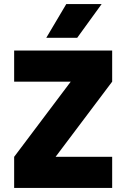

<svg xmlns="http://www.w3.org/2000/svg" viewBox="-20 -930 625 950"><path d="M50 0Q50 -38 50 -77Q50 -116 50 -154Q119 -246 190 -340Q261 -434 330 -526Q261 -526 190 -526Q119 -526 50 -526Q50 -564 50 -603Q50 -642 50 -680Q170 -680 292.5 -680Q415 -680 535 -680Q535 -642 535 -603Q535 -564 535 -526Q466 -434 395 -340Q324 -246 255 -154Q324 -154 395 -154Q466 -154 535 -154Q535 -116 535 -77Q535 -38 535 0Q415 0 292.5 0Q170 0 50 0ZM209 -743Q234 -784 258.5 -826.5Q283 -869 308 -910Q352 -910 396 -910Q440 -910 483 -910Q453 -869 422.5 -826.5Q392 -784 362 -743Q325 -743 286 -743Q247 -743 209 -743Z"/></svg>

Font: Tilt Warp
Style: Regular
Weight: 400
Designer: Andy Clymer
Foundry: Andy Clymer
Version: Version 1.000